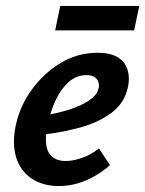

<svg xmlns="http://www.w3.org/2000/svg" viewBox="-20 -611 487 644"><path d="M178 13Q123 13 85.5 -12.5Q48 -38 34 -84Q20 -130 33 -191Q47 -256 87 -311Q127 -366 184 -400Q241 -434 307 -434Q351 -434 375.5 -418.5Q400 -403 408 -376.5Q416 -350 409 -318Q397 -264 352.5 -231.5Q308 -199 246 -182.5Q184 -166 119 -159L124 -223Q174 -231 214 -244Q254 -257 279.5 -274.5Q305 -292 310 -312Q313 -321 311 -332Q309 -343 299.5 -351Q290 -359 270 -359Q236 -359 210 -335.5Q184 -312 167 -275.5Q150 -239 141 -199Q132 -160 134.5 -131Q137 -102 153.5 -86.5Q170 -71 201 -71Q224 -71 254 -81Q284 -91 312 -113L349 -57Q325 -36 297 -20Q269 -4 239 4.5Q209 13 178 13ZM165 -509 182 -591H447L430 -509Z"/></svg>

Font: Ysabeau Office
Style: Bold Italic
Weight: 700
Italic angle: -12°
Designer: Christian Thalmann (Catharsis Fonts)
Version: Version 2.001;gftools[0.9.30]; featfreeze: tnum,lnum,ss02